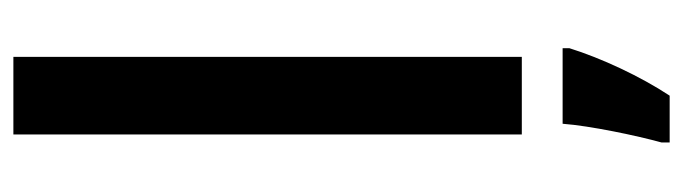

<svg xmlns="http://www.w3.org/2000/svg" viewBox="-387 -413 1021 287"><g transform="rotate(-90 123.5 -269.5)"><path d="M182 0V-760H66V0ZM195 71V61H82C79 102 64 173 54 209V221H124C153 177 180 119 195 71Z"/></g></svg>

Font: Noto Sans Arabic Cond SemBd
Style: Regular
Weight: 600
Width: 3
Designer: Monotype Design Team, Nadine Chahine, Nizar Qandah and Khaled Hosny
Foundry: Monotype Imaging Inc.
Version: Version 2.012